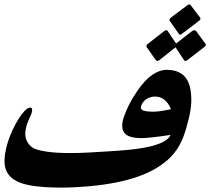

<svg xmlns="http://www.w3.org/2000/svg" viewBox="-47 -920 955 873"><path d="M654.3 -412.1Q674.3 -413.1 693.1 -416.3Q711.9 -419.4 730.5 -423.3Q707 -481 657.2 -481Q647.9 -481 638.2 -478.3Q628.4 -475.6 619.9 -470.2Q611.3 -464.8 604.7 -456.8Q598.1 -448.7 594.7 -438.5Q590.3 -423.8 603.3 -418Q616.2 -412.1 654.3 -412.1ZM863.3 -839.4Q865.2 -836.9 864.3 -833Q862.8 -828.6 857.9 -825.7Q849.1 -818.8 839.1 -811Q829.1 -803.2 818.8 -795.4Q808.6 -787.6 798.6 -780Q788.6 -772.5 779.8 -766.1Q776.9 -762.2 772.5 -762.2Q769 -762.2 766.1 -766.1Q745.6 -794.9 725.1 -824.7Q722.7 -827.1 723.6 -831.1Q725.1 -834.5 731 -840.8L804.7 -896Q810.1 -899.9 813.5 -899.9Q818.8 -899.9 820.3 -896ZM887.7 -720.2Q889.2 -716.8 888.2 -713.9Q887.7 -710.4 881.8 -706.1Q862.8 -691.4 842.8 -676Q822.8 -660.6 804.2 -646Q799.3 -642.6 795.9 -642.6Q793.5 -642.6 790 -646L751 -705.1Q733.4 -690.4 714.1 -675.3Q694.8 -660.2 676.8 -646Q671.9 -643.1 668 -643.1Q664.6 -643.1 662.1 -646Q651.9 -660.2 641.1 -675.5Q630.4 -690.9 620.1 -705.6Q617.7 -708 619.1 -711.9Q620.6 -717.3 626.5 -721.7Q644 -735.4 663.3 -750.2Q682.6 -765.1 699.7 -778.8Q702.6 -780.8 704.6 -781.7Q706.5 -782.7 709 -782.7Q713.4 -782.7 715.8 -778.8L753.4 -722.2Q771 -735.8 790.3 -750.5Q809.6 -765.1 826.7 -778.8Q833.5 -782.7 836.9 -782.7Q842.3 -782.7 844.7 -778.8ZM804.7 -356 799.3 -335.4Q798.3 -331.5 796.6 -326.9Q794.9 -322.3 793.9 -318.4Q765.6 -227.1 695.3 -176.8Q633.3 -129.4 534.4 -102.8Q435.5 -76.2 303.7 -69.3Q286.1 -68.4 268.6 -67.6Q251 -66.9 235.4 -66.9Q149.9 -66.9 93.8 -76.4Q37.6 -85.9 7.8 -109.9Q-22 -133.8 -25.9 -174.6Q-29.8 -215.3 -10.3 -277.3Q-2.4 -301.3 10 -328.4Q22.5 -355.5 36.6 -378.2Q50.8 -400.9 64.9 -415.8Q79.1 -430.7 90.3 -430.7Q103 -430.7 97.7 -409.7L94.7 -399.9Q86.9 -382.8 82 -371.3Q77.1 -359.9 75.2 -353.5Q62.5 -314 72 -286.6Q81.5 -259.3 107.4 -245.1Q129.9 -235.4 171.6 -229.7Q213.4 -224.1 271 -224.1Q290.5 -224.1 312.3 -224.6Q334 -225.1 357.4 -226.6Q439.9 -231 494.9 -235.1Q549.8 -239.3 580.1 -243.7Q646.5 -253.4 683.3 -269.3Q720.2 -285.2 728 -306.6Q681.2 -299.3 647.5 -295.7Q613.8 -292 597.7 -292Q537.1 -292 518.8 -315.4Q500.5 -338.9 515.1 -385.3Q524.9 -414.1 540 -444.3Q555.2 -474.6 577.6 -506.8Q610.8 -555.7 644.5 -579.1Q678.2 -602.5 711.9 -602.5Q752 -602.5 778.3 -584.5Q804.7 -566.4 815.4 -529.3Q823.7 -497.6 822.8 -458.5Q821.8 -419.4 809.1 -372.1Z"/></svg>

Font: XB Zar
Style: Bold Italic
Weight: 700
Italic angle: -12°
Designer: Behnam
Foundry: Irmug
Version: Version 8.005 2009